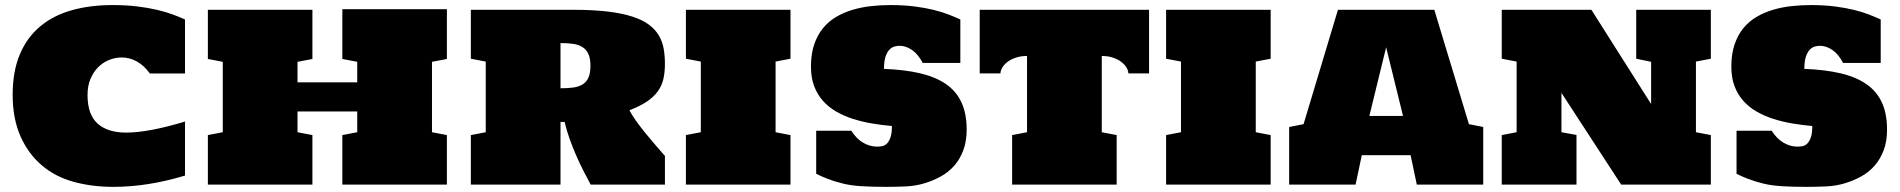

<svg xmlns="http://www.w3.org/2000/svg" viewBox="-20 -726 7472 755"><path d="M324.2 -353Q324.2 -275.4 363.8 -240Q403.3 -204.6 476.1 -204.6Q519 -204.6 576.9 -215.3Q634.8 -226.1 707.5 -248V-35.6Q561 8.8 425.8 8.8Q341.8 8.8 269.5 -11Q197.3 -30.8 144 -76.2Q90.8 -121.6 60.3 -190.7Q29.8 -259.8 29.8 -353Q29.8 -445.3 57.9 -512Q85.9 -578.6 137.5 -621.8Q189 -665 261.2 -685.5Q333.5 -706.1 422.4 -706.1Q476.6 -706.1 520.3 -700.7Q564 -695.3 598.9 -687Q633.8 -678.7 660.4 -668.7Q687 -658.7 707.5 -649.4V-437H569.3Q545.9 -469.2 517.6 -484.6Q489.3 -500 458.5 -500Q433.1 -500 408.9 -490.2Q384.8 -480.5 366 -461.7Q347.2 -442.9 335.7 -415.5Q324.2 -388.2 324.2 -353Z M797.4 -687.5H1208.5V-494.1L1149.9 -482.9V-402.3H1384.8V-482.9L1326.2 -494.1V-689.9H1737.3V-494.1L1678.7 -482.9V-206.1L1737.3 -194.8V0H1326.2V-194.8L1384.8 -206.1V-287.6H1149.9V-206.1L1208.5 -194.8V0H797.4V-194.8L856 -206.1V-482.9L797.4 -494.1Z M2594.7 0H2302.7Q2289.1 -25.4 2274.4 -54Q2259.8 -82.5 2246.1 -113.8Q2232.4 -145 2220.5 -178.2Q2208.5 -211.4 2200.2 -246.6H2184.1V0H1831.5V-194.8L1890.1 -206.1V-483.9L1831.5 -495.1V-687.5H2231.4Q2311 -687.5 2368.9 -680.7Q2426.8 -673.8 2467 -660.6Q2507.3 -647.5 2532.2 -628.7Q2557.1 -609.9 2571 -586.2Q2585 -562.5 2589.8 -534.2Q2594.7 -505.9 2594.7 -474.1Q2594.7 -441.9 2588.6 -415.5Q2582.5 -389.2 2566.9 -367.2Q2551.3 -345.2 2524.2 -326.9Q2497.1 -308.6 2455.1 -292.5Q2463.9 -274.9 2481.2 -250.7Q2498.5 -226.6 2519 -201.4Q2539.6 -176.3 2559.8 -152.8Q2580.1 -129.4 2594.7 -112.8ZM2184.1 -378.9Q2210.9 -378.9 2232.7 -381.6Q2254.4 -384.3 2269.8 -393.3Q2285.2 -402.3 2293.5 -419.9Q2301.8 -437.5 2301.8 -467.3Q2301.8 -496.6 2293.5 -514.2Q2285.2 -531.7 2269.8 -541.3Q2254.4 -550.8 2232.7 -553.7Q2210.9 -556.6 2184.1 -556.6Z M2677.2 -687.5H3088.4V-495.1L3029.8 -483.9V-206.1L3088.4 -194.8V0H2677.2V-194.8L2735.8 -206.1V-483.9L2677.2 -495.1Z M3781.2 -216.3Q3781.2 -170.9 3768.3 -136Q3755.4 -101.1 3733.2 -75.4Q3710.9 -49.8 3680.4 -32.7Q3649.9 -15.6 3614.7 -5.1Q3579.6 5.4 3541.3 7.1Q3502.9 8.8 3464.8 8.8Q3412.1 8.8 3369.6 6.3Q3327.1 3.9 3293.7 -4.4Q3260.3 -12.7 3234.6 -22.7Q3209 -32.7 3189.5 -42.5V-211.9H3327.6Q3348.1 -179.7 3374.5 -164.6Q3400.9 -149.4 3428.7 -149.4Q3437 -149.4 3447.3 -150.9Q3457.5 -152.3 3466.3 -160.2Q3475.1 -168 3481.2 -184.3Q3487.3 -200.7 3487.3 -230.5Q3447.8 -233.9 3408.9 -240.5Q3370.1 -247.1 3334.7 -258.3Q3299.3 -269.5 3269 -286.9Q3238.8 -304.2 3216.6 -328.9Q3194.3 -353.5 3181.6 -387Q3168.9 -420.4 3168.9 -463.9Q3168.9 -513.7 3181.6 -551Q3194.3 -588.4 3216.3 -615.2Q3238.3 -642.1 3268.3 -659.7Q3298.3 -677.2 3333 -687.5Q3367.7 -697.8 3405.3 -701.9Q3442.9 -706.1 3480.5 -706.1Q3533.7 -706.1 3575.9 -700.7Q3618.2 -695.3 3651.6 -687Q3685.1 -678.7 3710.7 -668.7Q3736.3 -658.7 3756.3 -649.4V-478.5H3608.4Q3589.8 -513.7 3565.9 -529.8Q3542 -545.9 3517.1 -545.9Q3508.8 -545.9 3498 -543.2Q3487.3 -540.5 3478 -531.2Q3468.8 -522 3462.4 -503.9Q3456.1 -485.8 3456.1 -455.1Q3536.6 -452.1 3597.4 -438Q3658.2 -423.8 3699.2 -395.8Q3740.2 -367.7 3760.7 -323.5Q3781.2 -279.3 3781.2 -216.3Z M4018.6 -505.9Q3993.2 -505.9 3973.6 -499Q3954.1 -492.2 3940.9 -481.9Q3927.7 -471.7 3920.9 -459.7Q3914.1 -447.8 3914.1 -437.5H3832.5V-687.5H4498.5V-437.5H4417Q4417 -447.8 4410.2 -459.7Q4403.3 -471.7 4390.1 -481.9Q4377 -492.2 4357.4 -499Q4337.9 -505.9 4312.5 -505.9V-206.1L4371.1 -194.8V0H3960V-194.8L4018.6 -206.1Z M4565.4 -687.5H4976.6V-495.1L4918 -483.9V-206.1L4976.6 -194.8V0H4565.4V-194.8L4624 -206.1V-483.9L4565.4 -495.1Z M5551.3 0 5526.9 -115.7H5335L5310.5 0H5049.3V-226.6L5106 -237.8L5241.2 -687.5H5620.1L5756.3 -237.8L5812.5 -226.6V0ZM5364.7 -270H5497.1L5430.7 -540Z M6120.1 -360.8V-206.1L6179.2 -195.3V0H5885.3V-194.8L5943.8 -206.1V-483.9L5885.3 -495.1V-687.5H6237.8L6472.7 -316.9V-482.9L6414.1 -495.1V-687.5H6707.5V-495.1L6648.9 -483.9V-206.1L6707.5 -194.8V0H6355Z M7400.4 -216.3Q7400.4 -170.9 7387.5 -136Q7374.5 -101.1 7352.3 -75.4Q7330.1 -49.8 7299.6 -32.7Q7269 -15.6 7233.9 -5.1Q7198.7 5.4 7160.4 7.1Q7122.1 8.8 7084 8.8Q7031.2 8.8 6988.8 6.3Q6946.3 3.9 6912.8 -4.4Q6879.4 -12.7 6853.8 -22.7Q6828.1 -32.7 6808.6 -42.5V-211.9H6946.8Q6967.3 -179.7 6993.7 -164.6Q7020 -149.4 7047.9 -149.4Q7056.2 -149.4 7066.4 -150.9Q7076.7 -152.3 7085.4 -160.2Q7094.2 -168 7100.3 -184.3Q7106.4 -200.7 7106.4 -230.5Q7066.9 -233.9 7028.1 -240.5Q6989.3 -247.1 6953.9 -258.3Q6918.5 -269.5 6888.2 -286.9Q6857.9 -304.2 6835.7 -328.9Q6813.5 -353.5 6800.8 -387Q6788.1 -420.4 6788.1 -463.9Q6788.1 -513.7 6800.8 -551Q6813.5 -588.4 6835.4 -615.2Q6857.4 -642.1 6887.5 -659.7Q6917.5 -677.2 6952.1 -687.5Q6986.8 -697.8 7024.4 -701.9Q7062 -706.1 7099.6 -706.1Q7152.8 -706.1 7195.1 -700.7Q7237.3 -695.3 7270.8 -687Q7304.2 -678.7 7329.8 -668.7Q7355.5 -658.7 7375.5 -649.4V-478.5H7227.5Q7209 -513.7 7185.1 -529.8Q7161.1 -545.9 7136.2 -545.9Q7127.9 -545.9 7117.2 -543.2Q7106.4 -540.5 7097.2 -531.2Q7087.9 -522 7081.5 -503.9Q7075.2 -485.8 7075.2 -455.1Q7155.8 -452.1 7216.6 -438Q7277.3 -423.8 7318.4 -395.8Q7359.4 -367.7 7379.9 -323.5Q7400.4 -279.3 7400.4 -216.3Z"/></svg>

Font: Holtwood One SC
Style: Regular
Weight: 400
Version: Version 1.000